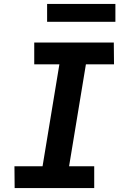

<svg xmlns="http://www.w3.org/2000/svg" viewBox="-20 -950 640 970"><path d="M456 0H54L53 -110H195L280 -625H153V-735H555L556 -625H414L329 -110H456ZM218 -840V-930H563V-840Z"/></svg>

Font: Iosevka Extrabold Extended
Style: Italic
Weight: 800
Width: 7
Italic angle: -9°
Monospace: yes
Designer: Belleve Invis
Foundry: Belleve Invis
Version: Version 32.5.0; ttfautohint (v1.8.4)